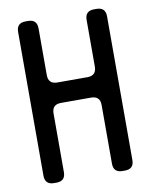

<svg xmlns="http://www.w3.org/2000/svg" viewBox="-82 -772 660 842"><g transform="rotate(-10 248.0 -351.0)"><path d="M90 9H101Q141 9 141 -31V-292Q141 -332 181 -332H315Q355 -332 355 -292V-31Q355 9 395 9H406Q446 9 446 -31V-671Q446 -711 406 -711H395Q355 -711 355 -671V-463Q355 -423 315 -423H181Q141 -423 141 -463V-671Q141 -711 101 -711H90Q50 -711 50 -671V-31Q50 9 90 9Z"/></g></svg>

Font: WDXL Lubrifont SC
Style: Regular
Weight: 400
Designer: [WDXL Lubrifont] Copyright 2020-2022 (c) NightFurySL2001, Skr-ZERO; [ZCOOL QingKe HuangYou] Copyright 2018-2022 (c) The 
Version: Version 2.001;hotconv 1.1.1;makeotfexe 2.6.0